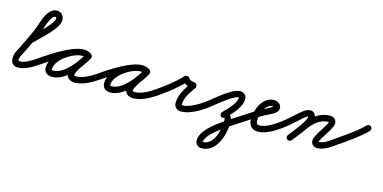

<svg xmlns="http://www.w3.org/2000/svg" viewBox="-83 -1024 3574 1794"><g transform="rotate(15 1704.0 -126.5)"><path d="M135.6 -218.2C135.6 -218.2 135.6 -218.2 135.6 -218.2C144.3 -226.5 153.2 -234.5 161.6 -243.1C215.6 -299 357.3 -419.3 357.3 -498C357.3 -540 330.4 -573.2 287 -573.2C215.1 -573.2 177.1 -481.6 159.4 -425C125.6 -317.1 69.2 -212.4 19.1 -111.3C19.1 -111.3 19.5 -112 19.9 -112.7C20.3 -113.4 20.6 -114 20.6 -114C-12.6 -61.4 -15 35.5 69 35.5C139.7 35.5 216 -13.1 272.2 -52.4C285.8 -61.9 289.1 -80.6 279.6 -94.2C270.1 -107.8 251.4 -111.1 237.8 -101.6C193.1 -70.3 125.5 -24.5 69 -24.5C46 -24.5 64.9 -71.7 71.4 -82C71.4 -82 71.8 -82.7 72.1 -83.3C72.5 -84 72.9 -84.7 72.9 -84.7C124.4 -188.7 181.9 -296.1 216.6 -407C224.1 -431 252.4 -513.2 287 -513.2C296.6 -513.2 297.3 -506.7 297.3 -498C297.3 -450.8 157.5 -325.2 118.4 -284.9C110.7 -276.9 102.4 -269.4 94.4 -261.8C82.3 -250.4 81.8 -231.4 93.2 -219.4C104.6 -207.3 123.6 -206.8 135.6 -218.2Z M230.4 -59.8C239.9 -46.2 258.6 -42.9 272.2 -52.4C344.1 -102.6 533.9 -226.8 622.6 -226.8C635.7 -226.8 649.7 -224.3 660.6 -216.6C676.1 -205.5 692.4 -213.3 700.8 -226.3C709.2 -239.3 709.5 -257.4 693 -267C669.3 -280.7 649.3 -286.1 621.3 -286.1C502.9 -286.1 321.1 -160.7 321.1 -34.2C321.1 14.6 354 37.3 399.7 37.3C528.7 37.3 651.4 -121.4 707.3 -223.6C716.9 -241.1 708.6 -257.1 695.4 -264.3C682.3 -271.5 664.3 -270 654.7 -252.4C619.3 -187.9 537.3 -104.4 537.3 -31.6C537.3 13.2 578.2 34.7 618 34.7C691.7 34.7 778.4 -10.9 837.3 -52.5C850.8 -62.1 854.1 -80.8 844.5 -94.3C834.9 -107.8 816.2 -111.1 802.7 -101.5C802.7 -101.5 802.7 -101.5 802.7 -101.5C754.6 -67.5 678.4 -25.3 618 -25.3C614.9 -25.3 597.3 -26.3 597.3 -31.6C597.3 -75.7 681.5 -176.5 707.3 -223.6C716.9 -241.1 708.6 -257.1 695.4 -264.3C682.2 -271.5 664.3 -269.9 654.7 -252.4C611 -172.7 501.9 -22.7 399.7 -22.7C385.5 -22.7 381.1 -20.8 381.1 -34.2C381.1 -126.1 537.2 -226.1 621.3 -226.1C639 -226.1 648.6 -223.4 663 -215C679.4 -205.5 695.3 -212.5 703.2 -224.8C711.1 -237 710.9 -254.3 695.4 -265.4C674.3 -280.5 648.3 -286.8 622.6 -286.8C511.2 -286.8 326.6 -163.5 237.8 -101.6C224.2 -92.1 220.9 -73.4 230.4 -59.8Z M795.4 -59.8C804.9 -46.2 823.6 -42.9 837.2 -52.4C909.1 -102.6 1098.9 -226.8 1187.6 -226.8C1200.7 -226.8 1214.7 -224.3 1225.6 -216.6C1241.1 -205.5 1257.4 -213.3 1265.8 -226.3C1274.2 -239.3 1274.5 -257.4 1258 -267C1234.3 -280.7 1214.3 -286.1 1186.3 -286.1C1067.9 -286.1 886.1 -160.7 886.1 -34.2C886.1 14.6 919 37.3 964.7 37.3C1093.7 37.3 1216.4 -121.4 1272.3 -223.6C1281.9 -241.1 1273.6 -257.1 1260.4 -264.3C1247.3 -271.5 1229.3 -270 1219.7 -252.4C1184.3 -187.9 1102.3 -104.4 1102.3 -31.6C1102.3 13.2 1143.2 34.7 1183 34.7C1256.7 34.7 1343.4 -10.9 1402.3 -52.5C1415.8 -62.1 1419.1 -80.8 1409.5 -94.3C1399.9 -107.8 1381.2 -111.1 1367.7 -101.5C1367.7 -101.5 1367.7 -101.5 1367.7 -101.5C1319.6 -67.5 1243.4 -25.3 1183 -25.3C1179.9 -25.3 1162.3 -26.3 1162.3 -31.6C1162.3 -75.7 1246.5 -176.5 1272.3 -223.6C1281.9 -241.1 1273.6 -257.1 1260.4 -264.3C1247.2 -271.5 1229.3 -269.9 1219.7 -252.4C1176 -172.7 1066.9 -22.7 964.7 -22.7C950.5 -22.7 946.1 -20.8 946.1 -34.2C946.1 -126.1 1102.2 -226.1 1186.3 -226.1C1204 -226.1 1213.6 -223.4 1228 -215C1244.4 -205.5 1260.3 -212.5 1268.2 -224.8C1276.1 -237 1275.9 -254.3 1260.4 -265.4C1239.3 -280.5 1213.3 -286.8 1187.6 -286.8C1076.2 -286.8 891.6 -163.5 802.8 -101.6C789.2 -92.1 785.9 -73.4 795.4 -59.8Z M1402.1 -52.4C1402.1 -52.4 1402.1 -52.4 1402.1 -52.4C1484 -109.2 1572.7 -175.7 1639.3 -250C1645.2 -256.5 1631 -262.2 1616.2 -264.2C1601.4 -266.3 1586.2 -264.7 1590.1 -256.8C1609.5 -217.3 1654.8 -200.3 1696.4 -198C1706.4 -197.5 1703.3 -213.3 1696.4 -227.2C1689.4 -241 1678.5 -252.9 1673 -244.5C1628.9 -177.7 1579.2 -111.1 1579.2 -27.1C1579.2 17.5 1611.8 37.9 1653.1 37.9C1722.2 37.9 1815.7 -13.3 1870.5 -52.6C1883.9 -62.3 1887 -81 1877.4 -94.5C1867.7 -107.9 1849 -111 1835.5 -101.4C1791.8 -70 1708.4 -22.1 1653.1 -22.1C1639.5 -22.1 1639.2 -20 1639.2 -27.1C1639.2 -97 1686.2 -155.7 1723 -211.5C1728.6 -219.9 1727.7 -231.2 1723 -240.6C1718.3 -250 1709.6 -257.4 1699.6 -258C1681.2 -258.9 1652.9 -264.9 1643.9 -283.2C1640 -291.1 1630.7 -296.1 1620.8 -297.5C1610.9 -298.8 1600.6 -296.6 1594.7 -290C1531.2 -219.2 1445.9 -155.8 1367.9 -101.6C1354.3 -92.2 1350.9 -73.5 1360.4 -59.9C1369.8 -46.3 1388.5 -42.9 1402.1 -52.4Z M1827.4 -58.5C1836.9 -44.9 1855.6 -41.6 1869.2 -51.1C1927.1 -91.7 2079.3 -229.1 2134.8 -229.1C2136 -229.1 2138 -231.6 2138 -230.5C2138 -168.9 2062.9 -98.4 2021.8 -57.2C2010.1 -45.5 2010.1 -26.5 2021.8 -14.8C2033.5 -3.1 2052.5 -3.1 2064.2 -14.8C2064.2 -14.8 2064.2 -14.8 2064.2 -14.8C2119 -69.6 2198 -148 2198 -230.5C2198 -267.5 2170.1 -289.1 2134.8 -289.1C2051.1 -289.1 1910.1 -153 1834.8 -100.2C1821.2 -90.7 1817.9 -72 1827.4 -58.5ZM2055.5 -8.7C2055.5 -8.7 2055.5 -8.7 2055.5 -8.7C2060.1 -10.8 2061.6 8.4 2061.6 16.6C2061.6 99.3 2028.2 260.2 1918.7 260.2C1917.7 260.2 1919.7 260.3 1920.1 260.4C1920.8 260.7 1919.5 259.7 1919.5 259.1C1919.5 162.7 2193.7 12.3 2286.2 -52.4C2299.8 -61.9 2303.1 -80.6 2293.6 -94.2C2284.1 -107.8 2265.4 -111.1 2251.8 -101.6C2137.7 -21.7 1859.5 120.9 1859.5 259.1C1859.5 291.3 1885.9 320.2 1918.7 320.2C2067.6 320.2 2121.6 136.6 2121.6 16.6C2121.6 -33.8 2088.1 -89.8 2030.5 -63.3C2015.4 -56.3 2008.8 -38.5 2015.7 -23.5C2022.7 -8.4 2040.5 -1.8 2055.5 -8.7Z M2286.2 -52.4C2286.2 -52.4 2286.2 -52.4 2286.2 -52.4C2326 -80.2 2367.3 -106 2410.2 -128.9C2443 -146.5 2489.6 -162.3 2515.9 -188.8C2527.6 -200.6 2534 -215.4 2534 -232C2534 -269.3 2495.4 -291 2462 -291C2355.2 -291 2298 -157.2 2298 -66C2298 -10.6 2327 34 2387 34C2460.9 34 2537 -11.5 2595.3 -52.5C2608.8 -62 2612.1 -80.7 2602.5 -94.3C2593 -107.8 2574.3 -111.1 2560.7 -101.5C2513.7 -68.4 2447.3 -26 2387 -26C2361.7 -26 2358 -43.9 2358 -66C2358 -121.3 2392.9 -231 2462 -231C2466.3 -231 2472 -229.9 2475.3 -226.9C2476 -226.3 2474.3 -228.7 2474.1 -230.6C2474.1 -231.1 2474 -231.5 2474 -232C2474 -231.2 2466.7 -225.9 2463.5 -224C2392.9 -181.6 2320.3 -149.4 2251.8 -101.6C2238.2 -92.1 2234.9 -73.4 2244.4 -59.8C2253.9 -46.2 2272.6 -42.9 2286.2 -52.4Z M2553.3 -59.9C2562.8 -46.3 2581.5 -42.9 2595.1 -52.3C2639.8 -83.3 2680.4 -119.6 2720.9 -155.7C2737 -170 2792.6 -226.3 2814.7 -226.3C2816.2 -226.3 2811.7 -227.3 2810.6 -228.3C2807.7 -230.8 2810.1 -227.8 2810.1 -224.4C2810.1 -176.4 2704 -51.7 2670.3 -8.4C2660.1 4.7 2662.5 23.5 2675.6 33.7C2688.7 43.9 2707.5 41.5 2717.7 28.4C2762.8 -29.7 2870.1 -152.8 2870.1 -224.4C2870.1 -257 2849.8 -286.3 2814.7 -286.3C2767.8 -286.3 2713.8 -229.7 2681.1 -200.5C2642.3 -166.1 2603.6 -131.2 2560.9 -101.7C2547.3 -92.2 2543.9 -73.5 2553.3 -59.9ZM2717.5 28.7C2717.5 28.7 2717.5 28.7 2717.5 28.7C2750.9 -13.3 2785.4 -54.8 2815.8 -99.1C2860.4 -164.3 2922 -225 3006.2 -225C3008 -225 3011.9 -223.2 3010.5 -224.8C3010 -225.4 3009.6 -226.1 3009.3 -226.8C3009.3 -226.8 3009.1 -227.9 3009.1 -227.5C3009.1 -191.7 2904.7 -75.2 2904.7 -18.6C2904.7 17 2930.1 39 2965 39C3036 39 3100 -13.3 3155.4 -52.5C3168.9 -62.1 3172.1 -80.8 3162.5 -94.4C3152.9 -107.9 3134.2 -111.1 3120.6 -101.5C3077.1 -70.6 3020.1 -21 2965 -21C2955.9 -21 2964.7 -16.6 2964.7 -18.6C2964.7 -55.6 3069 -171.3 3069 -227.5C3069 -262.9 3039.7 -285 3006.2 -285C2901.1 -285 2822.7 -215.4 2766.2 -132.9C2736.8 -89.9 2703.1 -49.5 2670.5 -8.7C2660.2 4.2 2662.3 23.1 2675.3 33.5C2688.2 43.8 2707.1 41.7 2717.5 28.7Z M3113.5 -58.3C3123.1 -44.8 3141.9 -41.6 3155.4 -51.2C3239 -110.6 3328.3 -169.7 3400.4 -243C3412 -254.8 3411.8 -273.8 3400 -285.4C3388.2 -297 3369.2 -296.8 3357.6 -285C3357.6 -285 3357.6 -285 3357.6 -285C3288.1 -214.3 3201.3 -157.5 3120.6 -100.1C3107.1 -90.5 3103.9 -71.8 3113.5 -58.3Z"/></g></svg>

Font: FRB American Cursive
Style: Bold Italic
Weight: 700
Italic angle: -25°
Version: Version 2.0;Modular Font Editor K font №1